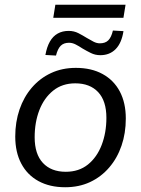

<svg xmlns="http://www.w3.org/2000/svg" viewBox="-20 -782 596 811"><path d="M255.3 8.9Q190.2 8.9 142.7 -17Q95.2 -42.9 69.8 -91.1Q44.4 -139.2 44.4 -205.2Q44.4 -266.9 62.5 -319.7Q80.6 -372.4 114.6 -412Q148.7 -451.6 195.6 -473.4Q242.5 -495.3 300.5 -495.3Q366.2 -495.3 413.4 -469.3Q460.7 -443.4 486.1 -395.5Q511.4 -347.6 511.4 -281.2Q511.4 -219.4 493.3 -166.7Q475.3 -114 441.2 -74.4Q407.2 -34.8 360.3 -12.9Q313.4 8.9 255.3 8.9ZM257.8 -56.4Q313.3 -56.4 351.5 -87.1Q389.6 -117.9 409.5 -169.8Q429.4 -221.7 429.4 -284.1Q429.4 -355.8 394.6 -392.9Q359.7 -430 298 -430Q243 -430 204.6 -399.2Q166.3 -368.4 146.3 -317Q126.4 -265.7 126.4 -202.2Q126.4 -131 161.3 -93.7Q196.1 -56.4 257.8 -56.4ZM205 -706.9 213.8 -761.9H510.3L501.4 -706.9ZM216.5 -547.3 171.8 -549.8Q177.8 -583.7 190.7 -606.4Q203.6 -629 223.7 -640.3Q243.8 -651.5 270 -651.5Q292.5 -651.5 311.2 -641.9Q329.9 -632.3 346.8 -621.7Q361.3 -613.2 374.8 -606.1Q388.3 -599 401.9 -599Q424.9 -599 437.6 -611.8Q450.3 -624.7 456.9 -653L501.6 -650.5Q493.6 -599.7 468.3 -574.3Q443 -548.9 403.9 -548.9Q382.3 -548.9 363.9 -558Q345.4 -567.1 328.4 -577.2Q314 -586.8 299.8 -594.1Q285.5 -601.4 271.5 -601.4Q249 -601.4 236.3 -588.5Q223.6 -575.7 216.5 -547.3Z"/></svg>

Font: Nunito Sans 12pt ExtraLight
Style: Italic
Weight: 200
Italic angle: -9°
Designer: Vernon Adams
Foundry: Vernon Adams
Version: Version 3.101;gftools[0.9.27]